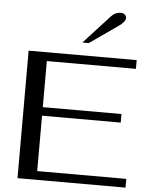

<svg xmlns="http://www.w3.org/2000/svg" viewBox="-62 -1000 818 1050"><g transform="rotate(5 347.5 -475.0)"><path d="M74 -700H667V-652H178V-399H610V-352H178V-48H667V0H74ZM504 -924Q527 -950 557 -950Q572 -950 580.5 -942.5Q589 -935 589 -924Q589 -903 551 -877L398 -770H363Z"/></g></svg>

Font: Fahkwang
Style: Regular
Weight: 400
Version: Version 1.000; ttfautohint (v1.6)